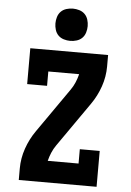

<svg xmlns="http://www.w3.org/2000/svg" viewBox="-63 -1021 726 1067"><g transform="rotate(5 300.0 -487.5)"><path d="M83 0V-64Q83 -121 102 -176Q121 -231 154 -278L327 -526Q341 -546 350.5 -568.5Q360 -591 366 -615H194V-535H83V-735H517V-671Q517 -614 498 -559Q479 -504 446 -457L273 -209Q259 -189 249.5 -166.5Q240 -144 234 -120H406V-200H517V0ZM300 -795Q282 -795 264 -800.5Q246 -806 233.5 -818.5Q221 -831 215.5 -849Q210 -867 210 -885Q210 -903 215.5 -921Q221 -939 233.5 -951.5Q246 -964 264 -969.5Q282 -975 300 -975Q318 -975 336 -969.5Q354 -964 366.5 -951.5Q379 -939 384.5 -921Q390 -903 390 -885Q390 -867 384.5 -849Q379 -831 366.5 -818.5Q354 -806 336 -800.5Q318 -795 300 -795Z"/></g></svg>

Font: Iosevka Curly Slab HvEx
Style: Regular
Weight: 900
Width: 7
Monospace: yes
Designer: Belleve Invis
Foundry: Belleve Invis
Version: Version 11.1.0; ttfautohint (v1.8.3)